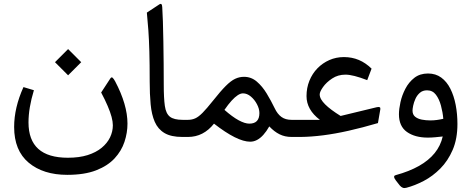

<svg xmlns="http://www.w3.org/2000/svg" viewBox="-20 -704 2418 987"><path d="M330.1 -451.7 262.7 -384.3 330.1 -316.9 397.5 -384.3ZM325.7 194.8Q414.6 194.8 474.1 171.6Q533.7 148.4 569.1 110.1Q604.5 71.8 619.9 25.1Q635.3 -21.5 635.3 -68.4Q635.3 -166 571.8 -286.1Q564.5 -299.3 558.8 -304.4Q553.2 -309.6 546.9 -300.3L500 -228.5Q520 -190.9 533.4 -159.4Q546.9 -127.9 553.5 -103.3Q560.1 -78.6 560.1 -60.1Q560.1 -27.8 545.7 2.2Q531.2 32.2 502.4 55.9Q473.6 79.6 430.4 93.3Q387.2 106.9 329.1 106.9Q227.5 106.9 177 61.5Q126.5 16.1 126.5 -74.7Q126.5 -148.9 154.3 -240.2L100.6 -256.3Q52.7 -150.4 52.7 -51.3Q52.7 69.8 127.4 132.3Q202.1 194.8 325.7 194.8Z M821.8 -269.5Q821.8 -318.4 821.3 -376Q820.8 -433.6 819.8 -490.2Q818.8 -546.9 817.4 -593.8Q815.9 -640.6 814 -667.5Q813.5 -678.7 809.8 -682.4Q806.2 -686 799.3 -681.6L734.9 -639.2Q739.3 -595.2 742.7 -547.9Q746.1 -500.5 747.8 -438Q749.5 -375.5 749.5 -284.7Q749.5 -220.2 754.4 -167.7Q759.3 -115.2 775.6 -77.6Q792 -40 825.7 -20Q859.4 0 917 0H933.6Q945.3 0 945.3 -37.6V-49.8Q945.3 -87.9 933.6 -87.9H919.4Q874 -87.9 853.5 -104Q833 -120.1 827.4 -159.7Q821.8 -199.2 821.8 -269.5Z M1133.8 -139.2Q1153.3 -167.5 1170.4 -186.3Q1187.5 -205.1 1202.1 -214.6Q1216.8 -224.1 1229 -224.1Q1250 -224.1 1269.3 -208Q1288.6 -191.9 1301 -168.2Q1313.5 -144.5 1313.5 -122.6Q1313.5 -95.7 1300.5 -82Q1287.6 -68.4 1261.7 -68.4Q1238.8 -68.4 1206.5 -85.9Q1174.3 -103.5 1133.8 -139.2ZM928.2 -87.9Q901.4 -87.9 901.4 -49.8V-37.6Q901.4 0 928.2 0H946.3Q1025.9 0 1080.1 -68.4Q1199.2 24.4 1266.1 24.4Q1284.2 24.4 1301 15.6Q1317.9 6.8 1333.7 -10.7Q1349.6 -28.3 1364.3 -54.2Q1389.6 -27.3 1417 -13.7Q1444.3 0 1479 0H1487.8Q1499.5 0 1499.5 -37.6V-49.8Q1499.5 -87.9 1487.8 -87.9H1479Q1447.3 -87.9 1426.8 -102.8Q1406.2 -117.7 1392.1 -147.5Q1373.5 -186 1351.1 -223.1Q1328.6 -260.3 1300 -284.7Q1271.5 -309.1 1234.4 -309.1Q1210.4 -309.1 1188.7 -298.8Q1167 -288.6 1140.4 -262Q1113.8 -235.4 1074.7 -186Q1042.5 -145.5 1021.5 -124.3Q1000.5 -103 983.4 -95.5Q966.3 -87.9 945.8 -87.9Z M1555.7 -210Q1555.7 -174.8 1573 -144.3Q1590.3 -113.8 1624.5 -87.9H1482.4Q1455.6 -87.9 1455.6 -49.8V-37.6Q1455.6 0 1482.4 0H1525.4Q1578.6 -0.5 1640.4 -8.3Q1702.1 -16.1 1772.7 -32Q1843.3 -47.9 1922.9 -71.3L1935.1 -142.1Q1936.5 -150.4 1931.9 -152.8Q1927.2 -155.3 1916.5 -152.8L1731 -107.9Q1705.1 -124 1685.1 -138.9Q1665 -153.8 1651.4 -167.5Q1637.7 -181.2 1630.6 -193.8Q1623.5 -206.5 1623.5 -218.8Q1623.5 -232.4 1640.6 -256.6Q1657.7 -280.8 1687.5 -300.5Q1717.3 -320.3 1755.9 -320.3Q1794.9 -320.3 1867.7 -292L1890.1 -351.1Q1859.9 -380.9 1824.5 -395.8Q1789.1 -410.6 1748 -410.6Q1708 -410.6 1673.1 -395.3Q1638.2 -379.9 1611.8 -352.8Q1585.4 -325.7 1570.6 -289.1Q1555.7 -252.4 1555.7 -210Z M2255.9 -2.4Q2245.1 44.9 2214.6 82.8Q2184.1 120.6 2134 148.9Q2084 177.2 2014.2 196.3Q2006.8 198.2 2006.1 203.1Q2005.4 208 2008.5 213.6Q2011.7 219.2 2015.6 224.6L2035.6 250Q2043 258.3 2050.8 261.2Q2058.6 264.2 2069.3 261.2Q2112.3 250 2158.2 226.1Q2204.1 202.1 2243.4 162.6Q2282.7 123 2307.1 66.4Q2331.5 9.8 2331.5 -66.4Q2331.5 -118.2 2322.5 -164.8Q2313.5 -211.4 2295.2 -247.8Q2276.9 -284.2 2248.3 -305.2Q2219.7 -326.2 2180.2 -326.2Q2138.7 -326.2 2110.1 -304Q2081.5 -281.7 2064 -248Q2046.4 -214.4 2038.6 -178.7Q2030.8 -143.1 2030.8 -116.7Q2030.8 -54.7 2072 -25.6Q2113.3 3.4 2179.2 3.4Q2197.8 3.4 2217.8 1.5Q2237.8 -0.5 2255.9 -2.4ZM2100.6 -135.7Q2100.6 -144 2104 -160.9Q2107.4 -177.7 2115.5 -195.8Q2123.5 -213.9 2138.2 -226.8Q2152.8 -239.7 2175.3 -239.7Q2203.6 -239.7 2220.7 -217.3Q2237.8 -194.8 2246.8 -161.1Q2255.9 -127.4 2258.8 -93.3Q2242.2 -89.4 2225.6 -87.2Q2209 -85 2192.4 -85Q2169.4 -85 2148.2 -89.1Q2127 -93.3 2113.8 -104.2Q2100.6 -115.2 2100.6 -135.7Z"/></svg>

Font: Sahel VF Regular
Style: Regular
Weight: 400
Foundry: Saber Rastikerdar (saber.rastikerdar@gmail.com)
Version: Version 3.4.0